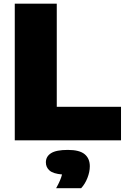

<svg xmlns="http://www.w3.org/2000/svg" viewBox="-20 -760 680 1040"><path d="M60 0V-740H287.5V-181.5H635.5V0ZM284 259.5Q309 215 316 185Q268 181 248.2 163.5Q228.5 146 228.5 119.5Q228.5 87.5 256.5 69.8Q284.5 52 347.5 52Q410.5 52 438.5 75.2Q466.5 98.5 466.5 140.5Q466.5 171 453.5 204Q440.5 237 419.5 259.5Z"/></svg>

Font: Encode Sans Semi Expanded Black
Style: Regular
Weight: 900
Width: 6
Designer: Multiple Designers
Foundry: Impallari Type
Version: Version 3.000; ttfautohint (v1.8.3) -l 8 -r 50 -G 200 -x 14 